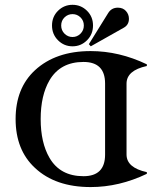

<svg xmlns="http://www.w3.org/2000/svg" viewBox="-20 -756 645 786"><path d="M309.6 -684.8Q295.9 -698.2 276.9 -698.2Q257.8 -698.2 244.1 -684.8Q230.5 -671.4 230.5 -651.6Q230.5 -631.8 244.1 -618.2Q257.8 -604.5 276.9 -604.5Q295.9 -604.5 309.6 -618.2Q323.2 -631.8 323.2 -651.6Q323.2 -671.4 309.6 -684.8ZM217.5 -711.9Q242.2 -736.3 276.9 -736.3Q311.5 -736.3 336.2 -711.9Q360.8 -687.5 360.8 -651.6Q360.8 -615.7 336.2 -591.1Q311.5 -566.4 276.9 -566.4Q242.2 -566.4 217.5 -591.1Q192.9 -615.7 192.9 -651.6Q192.9 -687.5 217.5 -711.9ZM462.4 -724.6Q483.4 -724.6 495.6 -710.9Q507.8 -697.3 507.8 -679.2Q507.8 -654.3 486.8 -642.6L351.6 -566.4L343.8 -575.2L422.9 -702.6Q436.5 -724.6 462.4 -724.6ZM321.8 -34.7Q410.2 -34.7 410.2 -123V-414.1Q410.2 -502.4 321.8 -502.4Q226.6 -502.4 182.6 -427.2Q146.5 -365.2 146.5 -268.6Q146.5 -171.9 182.6 -109.9Q226.1 -34.7 321.8 -34.7ZM351.1 9.8Q206.5 9.8 123 -68.8Q43.9 -142.1 43.9 -268.6Q43.9 -395 123 -468.3Q208 -546.9 351.1 -546.9Q467.8 -546.9 581.1 -492.7V-485.8Q498 -467.8 498 -413.6V-123.5Q498 -69.3 581.1 -51.3V-44.4Q467.8 9.8 351.1 9.8Z"/></svg>

Font: Modern Antiqua
Style: Book
Weight: 400
Designer: Wojciech Kalinowski "wmk69" (wmk69@o2.pl)
Foundry: Wojciech Kalinowski "wmk69" (wmk69@o2.pl)
Version: Version 3.1.0; 2021-05-28